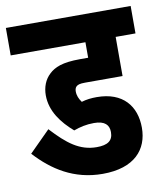

<svg xmlns="http://www.w3.org/2000/svg" viewBox="-73 -683 638 744"><g transform="rotate(-10 245.5 -311.0)"><path d="M272 -200C315 -200 331 -182 331 -154C331 -120 310 -106 267 -106C200 -106 153 -143 94 -207L12 -125C77 -54 159 0 272 0C398 0 452 -65 452 -150C452 -235 403 -297 300 -297C279 -297 260 -295 240 -289C230 -303 224 -316 224 -333C224 -340 226 -347 230 -351C236 -357 244 -360 266 -360H413V-514H491V-622H0V-514H294V-453H262C192 -453 161 -439 140 -419C118 -399 107 -370 107 -338C107 -275 146 -225 192 -185C216 -194 242 -200 272 -200Z"/></g></svg>

Font: Noto Sans ExtraCondensed
Style: Bold Italic
Weight: 700
Width: 2
Italic angle: -12°
Designer: Monotype Design Team
Foundry: Monotype Imaging Inc.
Version: Version 2.013